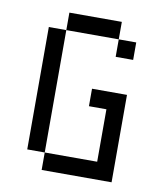

<svg xmlns="http://www.w3.org/2000/svg" viewBox="-69 -619 575 676"><g transform="rotate(10 219.0 -281.0)"><path d="M250 -312.5H375V0H125V-62.5H312.5V-250H250ZM62.5 -500H125V-62.5H62.5ZM125 -562.5H312.5V-500H125ZM312.5 -500H375V-437.5H312.5Z"/></g></svg>

Font: Pixel Operator
Style: Regular
Weight: 400
Designer: Jayvee Enaguas (HarvettFox96)
Version: 2016.04.25